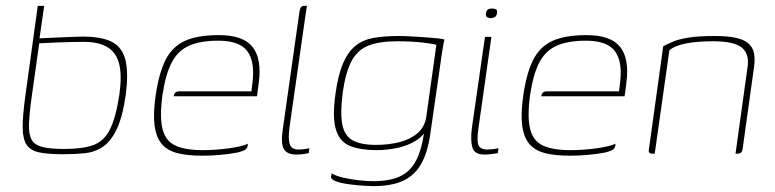

<svg xmlns="http://www.w3.org/2000/svg" viewBox="-20 -525 2647 656"><path d="M196 2Q146 2 115.5 -4Q85 -10 71.5 -29.5Q58 -49 57.5 -88Q57 -127 66 -193L109 -505H131L115 -394Q118 -394 136 -395Q154 -396 178.5 -397Q203 -398 226.5 -399Q250 -400 262 -400Q329 -400 364 -381Q399 -362 409 -318.5Q419 -275 410 -203Q399 -126 379 -84Q359 -42 331.5 -23.5Q304 -5 269.5 -1.5Q235 2 196 2ZM200 -16Q261 -16 298 -29Q335 -42 355.5 -82.5Q376 -123 388 -203Q397 -268 387 -307Q377 -346 347 -364Q317 -382 267 -382Q251 -382 226.5 -381.5Q202 -381 177 -380Q152 -379 134.5 -378Q117 -377 114 -377L88 -192Q80 -135 79 -100Q78 -65 88.5 -47Q99 -29 126 -22.5Q153 -16 200 -16Z M671 7Q620 7 585.5 -2Q551 -11 532 -34Q513 -57 508 -97.5Q503 -138 512 -200Q523 -275 545.5 -320Q568 -365 611 -385Q654 -405 728 -405Q811 -405 843 -364.5Q875 -324 864 -241L858 -196H573Q574 -203 578.5 -208Q583 -213 593 -213H839L843 -246Q851 -317 824 -351.5Q797 -386 726 -386Q666 -386 627.5 -369.5Q589 -353 567.5 -313Q546 -273 535 -200Q525 -124 535.5 -83.5Q546 -43 579.5 -27.5Q613 -12 673 -12Q693 -12 715.5 -13.5Q738 -15 760 -18Q782 -21 799.5 -25Q817 -29 827 -34L826 -26Q825 -19 818.5 -14Q812 -9 792 -4Q766 1 734.5 4Q703 7 671 7Z M992 3Q961 3 950 -15.5Q939 -34 946 -82L1003 -484Q1004 -490 1005.5 -495Q1007 -500 1010.5 -502.5Q1014 -505 1020 -505H1029Q1029 -505 1027.5 -497.5Q1026 -490 1024 -475L969 -89Q964 -50 970 -32Q976 -14 1001 -14Q1007 -14 1020 -15.5Q1033 -17 1037 -19L1035 -2Q1030 -1 1019.5 1Q1009 3 992 3Z M1255 111Q1245 111 1221.5 109.5Q1198 108 1172 104.5Q1146 101 1128 94.5Q1110 88 1111 78Q1112 76 1112.5 72.5Q1113 69 1113 67Q1127 76 1153 82Q1179 88 1207 91Q1235 94 1255 94Q1314 94 1350 76Q1386 58 1405.5 15.5Q1425 -27 1432 -98L1446 -99Q1431 -63 1401 -44.5Q1371 -26 1335 -19Q1299 -12 1267 -12Q1212 -12 1176.5 -26Q1141 -40 1128 -81.5Q1115 -123 1126 -203Q1135 -269 1152 -308.5Q1169 -348 1194.5 -368.5Q1220 -389 1256.5 -395.5Q1293 -402 1342 -402Q1363 -402 1387.5 -400.5Q1412 -399 1435 -397.5Q1458 -396 1475 -394Q1492 -392 1499 -390Q1497 -386 1494.5 -371Q1492 -356 1489 -337Q1486 -318 1484 -302L1450 -66Q1441 -3 1418.5 36Q1396 75 1356.5 93Q1317 111 1255 111ZM1264 -30Q1309 -30 1345.5 -39.5Q1382 -49 1406 -69.5Q1430 -90 1436 -123L1471 -372Q1461 -375 1424.5 -379.5Q1388 -384 1337 -384Q1277 -384 1239.5 -369.5Q1202 -355 1181.5 -317Q1161 -279 1151 -209Q1142 -139 1149.5 -100Q1157 -61 1185 -45.5Q1213 -30 1264 -30Z M1635 3Q1601 3 1594 -21Q1587 -45 1592 -86L1637 -399H1659L1615 -89Q1608 -43 1615 -28.5Q1622 -14 1646 -14Q1651 -14 1665 -15.5Q1679 -17 1683 -19L1681 -2Q1677 -1 1670 0Q1663 1 1654 2Q1645 3 1635 3ZM1657 -463Q1651 -463 1645 -466Q1639 -469 1640 -479Q1642 -490 1647.5 -493Q1653 -496 1660 -496Q1668 -496 1674 -493.5Q1680 -491 1678 -479Q1676 -469 1669.5 -466Q1663 -463 1657 -463Z M1927 7Q1876 7 1841.5 -2Q1807 -11 1788 -34Q1769 -57 1764 -97.5Q1759 -138 1768 -200Q1779 -275 1801.5 -320Q1824 -365 1867 -385Q1910 -405 1984 -405Q2067 -405 2099 -364.5Q2131 -324 2120 -241L2114 -196H1829Q1830 -203 1834.5 -208Q1839 -213 1849 -213H2095L2099 -246Q2107 -317 2080 -351.5Q2053 -386 1982 -386Q1922 -386 1883.5 -369.5Q1845 -353 1823.5 -313Q1802 -273 1791 -200Q1781 -124 1791.5 -83.5Q1802 -43 1835.5 -27.5Q1869 -12 1929 -12Q1949 -12 1971.5 -13.5Q1994 -15 2016 -18Q2038 -21 2055.5 -25Q2073 -29 2083 -34L2082 -26Q2081 -19 2074.5 -14Q2068 -9 2048 -4Q2022 1 1990.5 4Q1959 7 1927 7Z M2209 0Q2194 0 2197 -14L2246 -367Q2261 -375 2280 -383Q2299 -391 2332.5 -396.5Q2366 -402 2422 -402Q2467 -402 2495.5 -395.5Q2524 -389 2538.5 -375.5Q2553 -362 2556.5 -341.5Q2560 -321 2556 -294L2517 -14Q2516 -10 2514 -6.5Q2512 -3 2508.5 -1.5Q2505 0 2500 0H2493L2534 -295Q2541 -340 2515 -362Q2489 -384 2417 -384Q2362 -384 2323.5 -376.5Q2285 -369 2267 -353L2217 0Z"/></svg>

Font: Genos Thin
Style: Italic
Weight: 100
Italic angle: -8°
Designer: Robert E. Leuschke
Foundry: Robert E. Leuschke
Version: Version 1.010